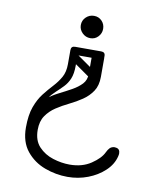

<svg xmlns="http://www.w3.org/2000/svg" viewBox="-82 -624 688 847"><g transform="rotate(10 262.5 -201.0)"><path d="M320 -411Q341 -411 346 -392Q347 -390 347 -384V-301Q347 -262 330 -236.5Q313 -211 286.5 -193Q260 -175 230 -160.5Q200 -146 173.5 -128.5Q147 -111 130 -86Q113 -61 113 -23Q113 25 139 52.5Q165 80 203 92Q241 104 278 104Q334 104 373.5 77.5Q413 51 426 23Q432 10 439.5 2.5Q447 -5 460 -6Q465 -6 468 -5Q485 -2 485 18Q485 23 483 31Q474 68 443 97Q412 126 369 142.5Q326 159 278 159Q226 159 176 140.5Q126 122 93 81.5Q60 41 60 -24Q60 -74 77 -106.5Q94 -139 120 -160.5Q146 -182 176 -197Q206 -212 232 -226.5Q258 -241 275 -259Q292 -277 292 -305V-382Q292 -411 320 -411ZM271 -561Q292 -561 306 -546.5Q320 -532 320 -511Q320 -491 306 -476Q292 -461 271 -461Q250 -461 235 -476Q220 -491 220 -511Q220 -532 235 -546.5Q250 -561 271 -561ZM212 -377Q194 -377 194 -394Q194 -412 212 -412H329Q347 -412 347 -394Q347 -377 329 -377ZM319 -294Q309 -281 296 -290L202 -356Q188 -365 199 -381Q209 -394 222 -385L316 -319Q321 -315 322.5 -308.5Q324 -302 319 -294ZM212 -412Q229 -412 229 -395V-331Q229 -314 212 -314Q194 -314 194 -330V-394Q194 -412 212 -412ZM60 -24Q60 -80 73.5 -117Q87 -154 107 -179.5Q127 -205 147 -226.5Q167 -248 180.5 -272Q194 -296 194 -331H229Q229 -294 219.5 -271.5Q210 -249 194.5 -233Q179 -217 162 -201.5Q145 -186 129.5 -164.5Q114 -143 104.5 -109.5Q95 -76 95 -23Z"/></g></svg>

Font: Nsibidi Libre Uzo
Style: Regular
Weight: 400
Designer: Oluwaseun Badejo
Version: Version 1.021